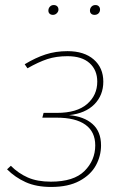

<svg xmlns="http://www.w3.org/2000/svg" viewBox="-20 -732 503 762"><path d="M390 -408Q390 -354 354.5 -318Q319 -282 254 -275Q313 -270 347 -240Q381 -210 381 -155Q381 -113 360.5 -75.5Q340 -38 295.5 -14Q251 10 183 10Q124 10 82 -9Q40 -28 8 -60L23 -74Q53 -44 90.5 -27.5Q128 -11 182 -11Q273 -11 315.5 -53.5Q358 -96 358 -155Q358 -209 319 -237Q280 -265 205 -265H148L153 -284H206Q285 -284 325.5 -319Q366 -354 366 -408Q366 -454 335.5 -481.5Q305 -509 248 -509Q203 -509 168 -497.5Q133 -486 89 -461L78 -477Q121 -503 161 -516Q201 -529 248 -529Q314 -529 352 -496Q390 -463 390 -408ZM172 -690Q172 -699 178 -705.5Q184 -712 193 -712Q202 -712 207 -707Q212 -702 212 -694Q212 -686 205.5 -679.5Q199 -673 190 -673Q182 -673 177 -677.5Q172 -682 172 -690ZM337 -690Q337 -699 343 -705.5Q349 -712 359 -712Q367 -712 372 -707Q377 -702 377 -694Q377 -685 371 -679Q365 -673 355 -673Q347 -673 342 -677.5Q337 -682 337 -690Z"/></svg>

Font: Fira Sans Thin
Style: Italic
Weight: 250
Italic angle: -8°
Designer: Carrois Corporate & Edenspiekermann AG
Foundry: Carrois Corporate GbR & Edenspiekermann AG
Version: Version 4.203